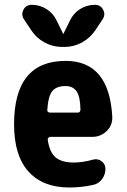

<svg xmlns="http://www.w3.org/2000/svg" viewBox="-20 -790 540 819"><path d="M311.5 -309.6Q322.3 -309.6 323.2 -322.3Q322.3 -377.9 306.6 -400.4Q291 -422.9 259.8 -422.9Q220.7 -422.9 203.1 -401.4Q185.5 -379.9 181.6 -320.3Q181.6 -310.5 193.4 -309.6ZM259.8 -530.3Q446.3 -530.3 459 -291Q460 -254.9 434.6 -230.5Q409.2 -206.1 373 -206.1H194.3Q190.4 -206.1 186.5 -202.1Q182.6 -198.2 183.6 -194.3Q191.4 -139.6 217.8 -118.2Q244.1 -96.7 294.9 -96.7Q333 -96.7 377.9 -109.4Q397.5 -114.3 413.6 -102.1Q429.7 -89.8 429.7 -70.3Q429.7 -44.9 415 -25.4Q400.4 -5.9 376 -1Q326.2 9.8 275.4 9.8Q163.1 9.8 101.6 -58.1Q40 -126 40 -259.8Q40 -530.3 259.8 -530.3ZM384.8 -769.5Q409.2 -769.5 419.9 -748.5Q430.7 -727.5 418 -708L386.7 -661.1Q364.3 -627.9 329.6 -608.9Q294.9 -589.8 254.9 -589.8H245.1Q205.1 -589.8 169.9 -608.9Q134.8 -627.9 113.3 -661.1L82 -708Q69.3 -727.5 80.1 -748.5Q90.8 -769.5 115.2 -769.5Q149.4 -769.5 178.2 -751.5Q207 -733.4 221.7 -702.1L249 -646.5Q249 -645.5 250 -645Q251 -644.5 251 -646.5L278.3 -702.1Q293 -733.4 321.8 -751.5Q350.6 -769.5 384.8 -769.5Z"/></svg>

Font: Rounded-X Mgen+ 2m bold
Style: Bold
Weight: 700
Designer: [Source Han Sans]
Ryoko NISHIZUKA  (kana & ideographs); Paul D. Hunt (Latin, Greek & Cyrillic); Wenlong ZHANG  (bopomofo
Version: Version 1.059.20150602